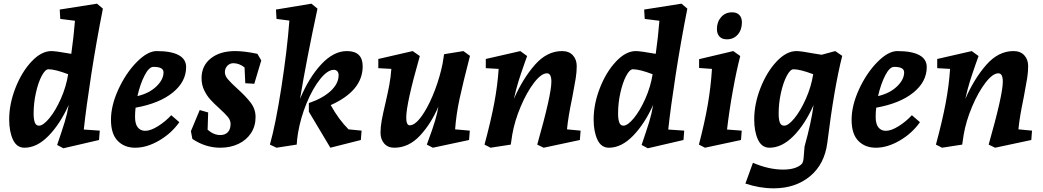

<svg xmlns="http://www.w3.org/2000/svg" viewBox="-20 -790 5678 1045"><path d="M30 -140Q30 -224 64 -311Q98 -398 151.5 -455Q205 -512 260 -512Q283 -512 368 -497Q381 -589 388 -677L308 -687L305 -738L508 -770L540 -743Q504 -561 476.5 -383Q449 -205 436 -85L523 -79L519 -28L325 17L291 -1Q318 -80 332 -125.5Q346 -171 354 -219Q307 -115 244 -50.5Q181 14 113 14Q71 14 50.5 -30Q30 -74 30 -140ZM192 -106Q215 -106 248.5 -146.5Q282 -187 311 -252Q340 -317 351 -386Q280 -413 244 -413Q226 -413 207 -377Q188 -341 175.5 -285Q163 -229 163 -172Q163 -141 169.5 -123.5Q176 -106 192 -106Z M584 -138Q584 -216 624.5 -304Q665 -392 724 -452Q783 -512 833 -512Q912 -512 952.5 -490Q993 -468 993 -425Q993 -345 920 -286Q847 -227 718 -204Q715 -179 715 -154Q715 -115 730 -96.5Q745 -78 770 -78Q800 -78 840.5 -103.5Q881 -129 912 -163L956 -125Q913 -64 846 -25Q779 14 716 14Q657 14 620.5 -23.5Q584 -61 584 -138ZM870 -396Q870 -411 857 -418.5Q844 -426 815 -426Q791 -426 767 -379.5Q743 -333 728 -267Q792 -282 831 -319.5Q870 -357 870 -396Z M1027 -34 1019 -76 1067 -191 1113 -178 1110 -84Q1143 -55 1179 -55Q1205 -55 1220 -70.5Q1235 -86 1235 -116Q1235 -135 1220.5 -153Q1206 -171 1175 -199Q1144 -227 1124.5 -248.5Q1105 -270 1091 -299.5Q1077 -329 1077 -365Q1077 -432 1127 -472Q1177 -512 1260 -512Q1310 -512 1381 -497L1402 -461L1364 -334L1315 -337L1311 -423Q1282 -446 1250 -446Q1231 -446 1217.5 -432Q1204 -418 1204 -397Q1204 -378 1220 -359Q1236 -340 1270 -309Q1318 -266 1344.5 -231Q1371 -196 1371 -153Q1371 -104 1346.5 -66Q1322 -28 1278 -7Q1234 14 1179 14Q1098 14 1027 -34Z M1555 -678 1485 -687 1482 -738 1675 -770 1708 -743Q1648 -464 1613 -252Q1662 -369 1729 -440.5Q1796 -512 1868 -512Q1954 -512 1954 -429Q1954 -296 1780 -218Q1823 -140 1877 -86L1948 -79L1944 -28L1778 14L1661 -182V-229Q1737 -255 1780 -295Q1823 -335 1823 -381Q1823 -394 1816 -402Q1809 -410 1797 -410Q1763 -410 1722.5 -359.5Q1682 -309 1649 -229Q1616 -149 1602 -66Q1596 -29 1595 -3L1485 14L1449 -3Q1480 -112 1511.5 -314.5Q1543 -517 1555 -678Z M2051 -68Q2051 -98 2057.5 -134.5Q2064 -171 2077 -225Q2091 -285 2099 -328.5Q2107 -372 2110 -415L2039 -419V-469L2226 -512L2265 -485Q2191 -226 2191 -150Q2191 -108 2210 -108Q2245 -108 2289 -179Q2321 -230 2348 -302Q2375 -374 2389 -444L2397 -495L2502 -512L2538 -486Q2499 -335 2481 -251Q2463 -167 2457 -86L2537 -79L2533 -28L2336 14L2303 -3L2311 -25Q2357 -147 2366 -210Q2326 -116 2265 -51Q2204 14 2126 14Q2091 14 2071 -9Q2051 -32 2051 -68Z M2694 -415 2624 -419V-469L2812 -512L2849 -485L2834 -443Q2815 -389 2802 -347.5Q2789 -306 2777 -252Q2826 -363 2891.5 -437.5Q2957 -512 3039 -512Q3077 -512 3098 -489Q3119 -466 3119 -430Q3119 -399 3113.5 -364Q3108 -329 3095 -261Q3072 -152 3066 -86L3140 -79L3136 -28L2939 14L2904 -3Q2981 -274 2981 -345Q2981 -391 2957 -391Q2926 -391 2886.5 -339.5Q2847 -288 2814 -210Q2781 -132 2768 -57Q2765 -41 2760 -3L2650 14L2617 -3Q2652 -133 2670 -228.5Q2688 -324 2694 -415Z M3211 -140Q3211 -224 3245 -311Q3279 -398 3332.5 -455Q3386 -512 3441 -512Q3464 -512 3549 -497Q3562 -589 3569 -677L3489 -687L3486 -738L3689 -770L3721 -743Q3685 -561 3657.5 -383Q3630 -205 3617 -85L3704 -79L3700 -28L3506 17L3472 -1Q3499 -80 3513 -125.5Q3527 -171 3535 -219Q3488 -115 3425 -50.5Q3362 14 3294 14Q3252 14 3231.5 -30Q3211 -74 3211 -140ZM3373 -106Q3396 -106 3429.5 -146.5Q3463 -187 3492 -252Q3521 -317 3532 -386Q3461 -413 3425 -413Q3407 -413 3388 -377Q3369 -341 3356.5 -285Q3344 -229 3344 -172Q3344 -141 3350.5 -123.5Q3357 -106 3373 -106Z M3855 -415 3785 -420V-468L3971 -512L4009 -485Q3989 -409 3969 -298.5Q3949 -188 3937 -85L4017 -79L4013 -28L3817 14L3784 -3Q3816 -126 3832.5 -222Q3849 -318 3855 -415ZM3882 -632Q3882 -671 3905 -697Q3928 -723 3965 -723Q3990 -723 4004 -708.5Q4018 -694 4018 -668Q4018 -628 3995.5 -602Q3973 -576 3936 -576Q3910 -576 3896 -591Q3882 -606 3882 -632Z M4242 133Q4309 133 4341 105Q4351 97 4353.5 73.5Q4356 50 4359 7Q4396 -126 4408 -218Q4362 -114 4299 -50Q4236 14 4168 14Q4126 14 4105.5 -30Q4085 -74 4085 -140Q4085 -224 4119 -311Q4153 -398 4206.5 -455Q4260 -512 4315 -512Q4339 -512 4414 -498L4452 -492L4526 -512L4564 -486Q4520 -313 4483 -14Q4468 104 4388.5 169.5Q4309 235 4191 235Q4114 235 4037 209L4078 96Q4164 133 4242 133ZM4248 -106Q4271 -106 4304 -146.5Q4337 -187 4366 -252Q4395 -317 4406 -386Q4335 -413 4299 -413Q4281 -413 4262 -377Q4243 -341 4230.5 -285Q4218 -229 4218 -172Q4218 -140 4224.5 -123Q4231 -106 4248 -106Z M4615 -138Q4615 -216 4655.5 -304Q4696 -392 4755 -452Q4814 -512 4864 -512Q4943 -512 4983.5 -490Q5024 -468 5024 -425Q5024 -345 4951 -286Q4878 -227 4749 -204Q4746 -179 4746 -154Q4746 -115 4761 -96.5Q4776 -78 4801 -78Q4831 -78 4871.5 -103.5Q4912 -129 4943 -163L4987 -125Q4944 -64 4877 -25Q4810 14 4747 14Q4688 14 4651.5 -23.5Q4615 -61 4615 -138ZM4901 -396Q4901 -411 4888 -418.5Q4875 -426 4846 -426Q4822 -426 4798 -379.5Q4774 -333 4759 -267Q4823 -282 4862 -319.5Q4901 -357 4901 -396Z M5151 -415 5081 -419V-469L5269 -512L5306 -485L5291 -443Q5272 -389 5259 -347.5Q5246 -306 5234 -252Q5283 -363 5348.5 -437.5Q5414 -512 5496 -512Q5534 -512 5555 -489Q5576 -466 5576 -430Q5576 -399 5570.5 -364Q5565 -329 5552 -261Q5529 -152 5523 -86L5597 -79L5593 -28L5396 14L5361 -3Q5438 -274 5438 -345Q5438 -391 5414 -391Q5383 -391 5343.5 -339.5Q5304 -288 5271 -210Q5238 -132 5225 -57Q5222 -41 5217 -3L5107 14L5074 -3Q5109 -133 5127 -228.5Q5145 -324 5151 -415Z"/></svg>

Font: Andada Pro ExtraBold
Style: Italic
Weight: 800
Italic angle: -6.99998°
Designer: Carolina Giovagnoli
Foundry: Huerta Tipografica
Version: Version 3.005; ttfautohint (v1.8.4)